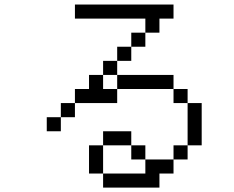

<svg xmlns="http://www.w3.org/2000/svg" viewBox="-20 -770 1040 852"><path d="M750 -687.5V-750H312.5V-687.5H625V-625H562.5V-562.5H500V-500H437.5V-437.5H375V-375H312.5V-312.5H250V-250H187.5V-187.5H250V-250H312.5V-312.5H500V-375H437.5V-437.5H500V-375H750V-312.5H812.5V-125H750V-62.5H625V0H437.5V62.5H687.5V0H750V-62.5H812.5V-125H875V-312.5H812.5V-375H750V-437.5H500V-500H562.5V-562.5H625V-625H687.5V-687.5ZM437.5 0Q437.5 0 437.5 -125H375Q375 -125 375 0ZM625 -62.5V-125H562.5V-62.5ZM437.5 -125H562.5V-187.5H437.5Z"/></svg>

Font: BFUnifontExMono
Style: Regular
Weight: 500
Version: Version 15.0.06